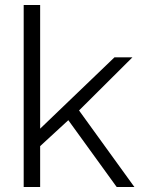

<svg xmlns="http://www.w3.org/2000/svg" viewBox="-20 -750 569 770"><path d="M448 0 254 -268 141 -164V0H75V-730H141V-234L439 -520H511L297 -307L519 0Z"/></svg>

Font: Rising Sun Light
Style: Regular
Weight: 300
Designer: Matt McInerney, Pablo Impallari, Rodrigo Fuenzalida (Raleway font), Stephen Hutchings (Greek), Cristiano Sobral (main ch
Foundry: The Rising Sun Project Authors
Version: Version 4.327; ttfautohint (v1.8.4.7-5d5b-dirty)